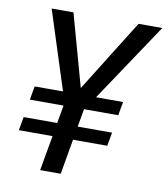

<svg xmlns="http://www.w3.org/2000/svg" viewBox="-81 -779 739 847"><g transform="rotate(10 289.0 -355.5)"><path d="M179.7 -710.9H82L194.8 -359.4H67.9L57.1 -298.3H208L193.8 -217.8H43.5L32.7 -157.2H183.6L155.8 0H248L275.4 -157.2H428.7L439.5 -217.8H285.6L299.8 -298.3H453.1L463.9 -359.4H342.8L577.6 -710.9H471.2L269.5 -387.7Z"/></g></svg>

Font: Roboto
Style: Italic
Weight: 400
Italic angle: -12°
Designer: Google
Version: Version 2.137; 2017